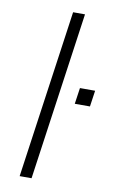

<svg xmlns="http://www.w3.org/2000/svg" viewBox="-83 -765 479 810"><g transform="rotate(10 156.0 -360.0)"><path d="M214 -720 112 0H61L163 -720ZM302 -341H237L247 -410H312Z"/></g></svg>

Font: Chivo Thin Italic
Style: Regular
Weight: 100
Italic angle: -8.05°
Designer: Hector Gatti
Foundry: Omnibus-Type
Version: Version 1.007